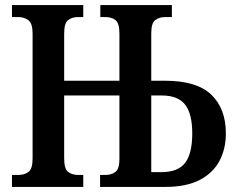

<svg xmlns="http://www.w3.org/2000/svg" viewBox="-20 -734 927 754"><path d="M27 0V-47H53Q76 -47 92 -59Q108 -71 108 -112V-603Q108 -642 91.5 -654.5Q75 -667 52 -667H27V-714H307V-667H287Q263 -667 247.5 -655Q232 -643 232 -602V-417H449V-602Q449 -643 433.5 -655Q418 -667 394 -667H374V-714H655V-667H629Q605 -667 589.5 -655Q574 -643 574 -603V-417H627Q753 -417 810 -362Q867 -307 867 -210Q867 -149 841.5 -101.5Q816 -54 763.5 -27Q711 0 630 0H373V-47H394Q418 -47 433.5 -59Q449 -71 449 -110V-359H232V-112Q232 -71 247.5 -59Q263 -47 287 -47H307V0ZM614 -58Q679 -58 707 -94.5Q735 -131 735 -210Q735 -287 707 -323Q679 -359 616 -359H574V-58Z"/></svg>

Font: Noto Serif Condensed SemiBold
Style: Regular
Weight: 600
Width: 3
Designer: Monotype Design Team
Foundry: Monotype Imaging Inc.
Version: Version 2.013